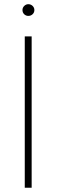

<svg xmlns="http://www.w3.org/2000/svg" viewBox="-20 -877 265 897"><path d="M127.9 0H95.7V-707H127.9ZM85 -830.1Q85 -841.3 93.3 -849.4Q101.6 -857.4 112.3 -857.4Q124 -857.4 132.3 -849.4Q140.6 -841.3 140.6 -830.1Q140.6 -818.4 132.3 -810.5Q124 -802.7 112.3 -802.7Q101.1 -802.7 93 -810.5Q85 -818.4 85 -830.1Z"/></svg>

Font: Pretendard Thin
Style: Regular
Weight: 100
Designer: Base glyphs from Inter by Rasmus Andersson; Hangeul glyphs from Noto Sans CJK(Source Han Sans) by Jang Soo-young and Kan
Foundry: Kil Hyung-jin
Version: Version 1.309